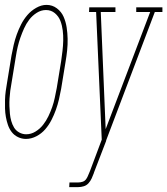

<svg xmlns="http://www.w3.org/2000/svg" viewBox="-23 -560 684 785"><path d="M83 8Q66 8 50.5 0.5Q35 -7 25 -20Q15 -33 9.5 -49Q4 -65 1 -82Q-2 -99 -2.5 -116.5Q-3 -134 -2.5 -152Q-2 -170 0.5 -188Q3 -206 6 -223L24 -333Q28 -355 33 -376.5Q38 -398 45.5 -419Q53 -440 63.5 -460.5Q74 -481 89 -498.5Q104 -516 125 -528Q146 -540 167 -540Q191 -540 209.5 -526Q228 -512 237 -491.5Q246 -471 249.5 -448Q253 -425 253.5 -401.5Q254 -378 251.5 -354Q249 -330 245 -307L227 -197Q223 -175 218 -153.5Q213 -132 205.5 -111Q198 -90 187.5 -69.5Q177 -49 162 -31.5Q147 -14 126 -3Q105 8 83 8ZM84 -11Q104 -11 122 -22Q140 -33 153 -49.5Q166 -66 175 -85Q184 -104 190.5 -122.5Q197 -141 201 -160.5Q205 -180 209 -200L227 -310Q230 -331 232.5 -352Q235 -373 235.5 -394Q236 -415 233.5 -435.5Q231 -456 224 -474.5Q217 -493 201.5 -506Q186 -519 165 -519Q145 -519 127 -507.5Q109 -496 96.5 -479.5Q84 -463 75.5 -444Q67 -425 60.5 -406.5Q54 -388 49.5 -369Q45 -350 42 -330L24 -220Q21 -205 19 -189Q17 -173 16 -157.5Q15 -142 15.5 -126Q16 -110 17.5 -95Q19 -80 23 -65.5Q27 -51 34.5 -38.5Q42 -26 55.5 -18.5Q69 -11 84 -11ZM260 205 261 186H297Q306 186 315 183Q324 180 329.5 172Q335 164 338 155.5Q341 147 345 139L393 11L370 -511H341L342 -530H449V-511H389L409 -32L591 -511H534V-530H641V-511H610L411 14V16L361 146V147Q357 158 352 169Q347 180 339 189Q331 198 319.5 201.5Q308 205 297 205Z"/></svg>

Font: Iosevka Slab ThExObl
Style: Regular
Weight: 100
Width: 7
Italic angle: -9°
Monospace: yes
Designer: Belleve Invis
Foundry: Belleve Invis
Version: Version 11.1.1; ttfautohint (v1.8.3)